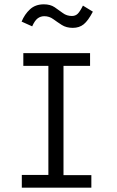

<svg xmlns="http://www.w3.org/2000/svg" viewBox="-20 -869 540 889"><path d="M81 0V-59H204V-564H88V-623H397V-564H274V-58H403V0ZM364 -843 410 -815Q388 -773 367.5 -756.5Q347 -740 317 -740Q287 -740 266 -753.5Q245 -767 226.5 -780.5Q208 -794 185 -794Q168 -794 154.5 -784Q141 -774 129 -747L80 -769Q94 -803 119 -826Q144 -849 183 -849Q213 -849 233 -835.5Q253 -822 271 -808.5Q289 -795 313 -795Q329 -795 339.5 -805Q350 -815 364 -843Z"/></svg>

Font: Ligconsolata
Style: Regular
Weight: 400
Monospace: yes
Designer: Raph Levien, Cyreal, Brenton Simpson
Foundry: Raph Levien, Cyreal, Google
Version: Version 3.001; ttfautohint (v1.8.2.53-6de2)